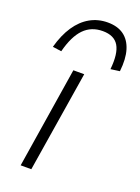

<svg xmlns="http://www.w3.org/2000/svg" viewBox="-143 -816 643 880"><g transform="rotate(20 178.0 -376.0)"><path d="M74 0 152 -492H205L126 0ZM70 -555 27 -561Q44 -623 72.5 -665.5Q101 -708 140 -730Q179 -752 226 -752Q274 -752 304.5 -730Q335 -708 348 -665.5Q361 -623 354 -561L310 -555Q318 -633 296 -670Q274 -707 218 -707Q162 -707 126 -670Q90 -633 70 -555Z"/></g></svg>

Font: Nunito Sans 7pt SemiExpanded ExtraLight
Style: Italic
Weight: 250
Width: 6
Italic angle: -9°
Designer: Vernon Adams
Foundry: Vernon Adams
Version: Version 3.101;gftools[0.9.27]